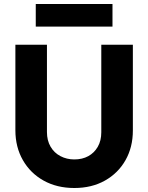

<svg xmlns="http://www.w3.org/2000/svg" viewBox="-20 -930 742 961"><path d="M352 11Q265 11 198.5 -26Q132 -63 94.5 -128.5Q57 -194 57 -278V-706H215V-269Q215 -227 233 -196Q251 -165 282.5 -148.5Q314 -132 352 -132Q392 -132 422 -148.5Q452 -165 469.5 -195.5Q487 -226 487 -268V-706H645V-277Q645 -193 608 -128Q571 -63 505 -26Q439 11 352 11ZM159 -910H543V-797H159Z"/></svg>

Font: Outfit Thin
Style: Bold
Weight: 700
Version: Version 1.100;gftools[0.9.27]